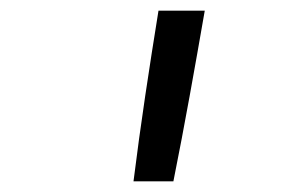

<svg xmlns="http://www.w3.org/2000/svg" viewBox="-20 -792 540 361"><path d="M231 -451Q241 -531 253 -611.5Q265 -692 278 -772H365Q351 -691 336.5 -611Q322 -531 306 -451Z"/></svg>

Font: Iosevka Slab
Style: Italic
Weight: 400
Italic angle: -9°
Monospace: yes
Designer: Belleve Invis
Foundry: Belleve Invis
Version: Version 11.1.0; ttfautohint (v1.8.3)